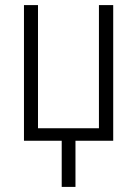

<svg xmlns="http://www.w3.org/2000/svg" viewBox="-20 -552 538 753"><path d="M74 0V-532H129V-49H368V-532H424V0H276V181H222V0Z"/></svg>

Font: Noto Sans Display Light Narrow
Style: Regular
Weight: 300
Width: 4
Designer: Monotype Design team
Foundry: Monotype Imaging Inc.
Version: Version 1.000